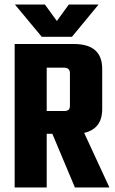

<svg xmlns="http://www.w3.org/2000/svg" viewBox="-20 -831 509 851"><path d="M187 -238V0H45V-636H307Q433 -636 433 -526V-348Q433 -260 353 -242L465 0H312L212 -238ZM187 -531V-339H264Q278 -339 284 -344.5Q290 -350 290 -363V-506Q290 -531 264 -531ZM299 -668H165L46 -811H179L232 -738L285 -811H417Z"/></svg>

Font: Teko Semibold
Style: Regular
Weight: 600
Designer: Manushi Parikh, Jonny Pinhorn
Foundry: Indian Type Foundry
Version: Version 1.105;PS 1.0;hotconv 1.0.78;makeotf.lib2.5.61930; tt